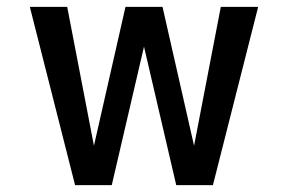

<svg xmlns="http://www.w3.org/2000/svg" viewBox="-20 -540 840 560"><path d="M199 0 67 -520H176L254 -115L346 -520H454L546 -115L624 -520H733L601 0H494L400 -404L306 0Z"/></svg>

Font: Iosevka Aile Semibold
Style: Regular
Weight: 600
Designer: Belleve Invis
Foundry: Belleve Invis
Version: Version 31.1.0; ttfautohint (v1.8.4)